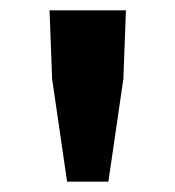

<svg xmlns="http://www.w3.org/2000/svg" viewBox="-20 -706 340 372"><path d="M110 -354 81 -553 76 -686H224L219 -553L190 -354Z"/></svg>

Font: TT Toshiba Sans
Style: Bold
Weight: 700
Designer: Paul D. Hunt
Foundry: Toshiba Corporation
Version: Version 2.020;PS 2.000;hotconv 1.0.86;makeotf.lib2.5.63406